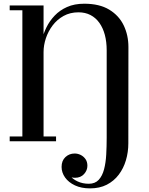

<svg xmlns="http://www.w3.org/2000/svg" viewBox="-20 -780 822 1060"><path d="M477 260Q429 260 393.8 243.5Q358.5 227 339.2 199.8Q320 172.5 320 141.5Q320 107 341.2 87.2Q362.5 67.5 392 67.5Q409 67.5 425 75.2Q441 83 451.8 98Q462.5 113 462.5 135Q462.5 160.5 444 181Q425.5 201.5 394 201.5Q375 201.5 358.5 193.2Q342 185 331.5 171.5Q321 158 321 141.5H347Q347 166 363.8 187.2Q380.5 208.5 408.2 221.5Q436 234.5 470 234.5Q505 234.5 525 212.8Q545 191 554.5 154.8Q564 118.5 566.5 73Q569 27.5 569 -20V-502Q569 -549 558.8 -587.5Q548.5 -626 528.5 -654Q508.5 -682 479.5 -697Q450.5 -712 413.5 -712Q367 -712 331 -692Q295 -672 270.5 -639.5Q246 -607 233.2 -568.5Q220.5 -530 220.5 -493H203Q203 -522.5 211 -557.8Q219 -593 236.2 -628.5Q253.5 -664 281.8 -693.8Q310 -723.5 350.5 -741.5Q391 -759.5 445 -759.5Q529 -759.5 583 -726.8Q637 -694 663 -639.8Q689 -585.5 689 -520.5L688.5 11.5Q688.5 60 675.2 104.8Q662 149.5 635.5 184.5Q609 219.5 569.5 239.8Q530 260 477 260ZM33.5 0V-26.5H289.5V0ZM103.5 0V-723.5H33.5V-750H220.5V0Z"/></svg>

Font: Bodoni Moda SC 9pt SemiBold
Style: Regular
Weight: 600
Designer: Owen Earl
Foundry: indestructible type
Version: Version 2.005